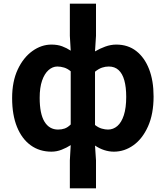

<svg xmlns="http://www.w3.org/2000/svg" viewBox="-20 -818 909 1053"><path d="M363.1 214.9V61.6L367.8 -22.1Q345.8 -7.8 318.3 3Q290.8 13.8 262 13.8Q196.8 13.8 148.4 -21.2Q100 -56.2 73.2 -122Q46.5 -187.8 46.5 -279.9Q46.5 -371.2 77.2 -436.8Q107.9 -502.4 157.5 -538Q207 -573.5 262 -573.5Q295.4 -573.5 320.8 -564.1Q346.2 -554.6 367.8 -540.2L363.1 -621.4V-797.9H506.5V-621.4L501.1 -536.1Q527.3 -551.7 557.5 -562.6Q587.7 -573.5 617.7 -573.5Q681.7 -573.5 727.2 -538.1Q772.7 -502.6 797.5 -439.1Q822.3 -375.6 822.3 -288.9Q822.3 -192.9 791.9 -125Q761.5 -57.1 712.1 -21.7Q662.6 13.8 604.7 13.8Q578.1 13.8 551.8 5.3Q525.4 -3.2 501.1 -19.7L506.5 61.6V214.9ZM298.6 -107.4Q318.2 -107.4 334.7 -113.2Q351.3 -119 367.8 -135.3V-427Q350.7 -441.5 331.7 -447.4Q312.6 -453.2 294.6 -453.2Q268.3 -453.2 246 -433.4Q223.8 -413.7 210.7 -375.7Q197.6 -337.8 197.6 -281.5Q197.6 -193.8 224 -150.6Q250.4 -107.4 298.6 -107.4ZM572.2 -107.4Q601.2 -107.4 623.7 -126.9Q646.3 -146.4 659.2 -186.2Q672.2 -226.1 672.2 -286.6Q672.2 -340.3 661.8 -377.5Q651.4 -414.6 630.2 -433.9Q609.1 -453.2 576.5 -453.2Q557.7 -453.2 539.6 -447.1Q521.4 -441 501.1 -424.7V-132.5Q519.8 -117.8 538.5 -112.6Q557.2 -107.4 572.2 -107.4Z"/></svg>

Font: Noto Sans HK Thin
Style: Regular
Weight: 100
Designer: Ryoko NISHIZUKA 西塚涼子 (kana, bopomofo & ideographs); Paul D. Hunt (Latin, Greek & Cyrillic); Sandoll Communications 산돌커뮤니
Foundry: Adobe
Version: Version 2.004-H2;hotconv 1.0.118;makeotfexe 2.5.65603